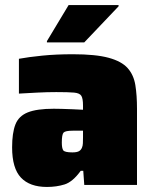

<svg xmlns="http://www.w3.org/2000/svg" viewBox="-20 -733 607 761"><path d="M166 8Q98 8 63 -29Q28 -66 28 -149Q28 -206 41 -239.5Q54 -273 90 -287.5Q126 -302 193 -302Q204 -302 224 -301.5Q244 -301 267.5 -300Q291 -299 309 -298V-315Q309 -342 302.5 -353Q296 -364 273.5 -366Q251 -368 203 -368Q167 -368 128 -366Q89 -364 55 -362V-500Q93 -507 147.5 -512.5Q202 -518 269 -518Q359 -518 410.5 -504Q462 -490 486 -463Q510 -436 516.5 -395.5Q523 -355 523 -302V0H314L310 -56H300Q268 -12 236 -2Q204 8 166 8ZM267 -129Q284 -129 292.5 -133.5Q301 -138 305 -148Q308 -155 308.5 -165Q309 -175 309 -188V-215H269Q239 -215 232 -207.5Q225 -200 225 -168Q225 -146 230.5 -137.5Q236 -129 267 -129ZM166 -565V-570L252 -713H450V-708L314 -565Z"/></svg>

Font: Saira Black
Style: Regular
Weight: 900
Designer: Hector Gatti with collaboration of the Omnibus-Type team
Foundry: Omnibus-Type
Version: Version 1.100; ttfautohint (v1.8.3)